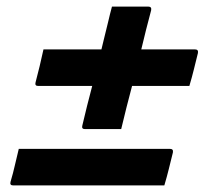

<svg xmlns="http://www.w3.org/2000/svg" viewBox="-20 -613 640 583"><path d="M112 -463H288Q292 -478 295 -492Q302 -519 308 -545Q314 -571 320 -593H430Q441 -593 439 -582Q431 -552 423.5 -522.5Q416 -493 409 -463H572Q583 -463 581 -452Q574 -424 568.5 -401.5Q563 -379 555 -352H381Q372 -319 364 -286.5Q356 -254 348 -221H238Q227 -221 230 -232Q237 -262 244.5 -292Q252 -322 260 -352H96Q85 -352 88 -363Q95 -390 100.5 -412.5Q106 -435 112 -463ZM37 -161H496Q507 -161 505 -150Q498 -122 492.5 -99.5Q487 -77 479 -50H20Q9 -50 12 -61Q20 -88 25 -110.5Q30 -133 37 -161Z"/></svg>

Font: Recursive Mn Lnr St SmB
Style: Italic
Weight: 600
Italic angle: -15°
Monospace: yes
Version: Version 1.079;hotconv 1.0.112;makeotfexe 2.5.65598; ttfautoh